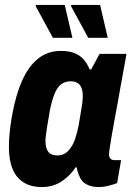

<svg xmlns="http://www.w3.org/2000/svg" viewBox="-20 -745 536 777"><path d="M149 12Q106 12 76 -6.5Q46 -25 31 -61Q16 -97 16 -150Q16 -177 19 -207.5Q22 -238 28 -273Q43 -359 69.5 -418.5Q96 -478 135 -508.5Q174 -539 227 -539Q259 -539 281.5 -530Q304 -521 318.5 -504.5Q333 -488 343 -464H349L383 -527H492L468 -395Q464 -370 457.5 -335.5Q451 -301 444.5 -265.5Q438 -230 432.5 -198.5Q427 -167 424 -146Q421 -125 421 -121Q421 -109 427 -103Q433 -97 443 -97H470L454 -4Q438 2 418 7Q398 12 378 12Q351 12 330 1Q309 -10 300 -35Q297 -42 294.5 -49.5Q292 -57 291 -67L286 -68Q264 -34 229.5 -11Q195 12 149 12ZM213 -116Q229 -116 242 -123.5Q255 -131 266 -146.5Q277 -162 284.5 -184.5Q292 -207 298 -236Q305 -279 309 -302Q313 -325 314 -336.5Q315 -348 315 -355Q315 -375 310 -388.5Q305 -402 294 -409Q283 -416 266 -416Q243 -416 227 -403.5Q211 -391 200.5 -365Q190 -339 182 -299Q174 -255 170.5 -231Q167 -207 165.5 -195.5Q164 -184 164 -175Q164 -145 175.5 -130.5Q187 -116 213 -116ZM337 -592 267 -721 269 -725H385L416 -592ZM194 -592 124 -721 126 -725H242L273 -592Z"/></svg>

Font: Archivo Condensed ExtraBold
Style: Italic
Weight: 800
Width: 3
Italic angle: -10°
Designer: Hector Gatti
Foundry: Omnibus-Type
Version: Version 2.001